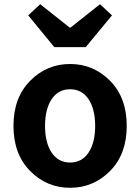

<svg xmlns="http://www.w3.org/2000/svg" viewBox="-20 -878 666 912"><path d="M503 -66Q424 14 313 14Q202 14 123 -66Q44 -146 44 -280Q44 -414 123 -494Q202 -574 313 -574Q424 -574 503 -494Q582 -414 582 -280Q582 -146 503 -66ZM225.5 -153Q257 -106 313 -106Q369 -106 400.5 -153Q432 -200 432 -280Q432 -360 400.5 -407Q369 -454 313 -454Q257 -454 225.5 -407Q194 -360 194 -280Q194 -200 225.5 -153ZM238 -654 114 -805 171 -858 311 -747H315L455 -858L512 -805L387 -654Z"/></svg>

Font: Swei Fan Sans CJK TC
Style: Bold
Weight: 700
Version: Version 2.130